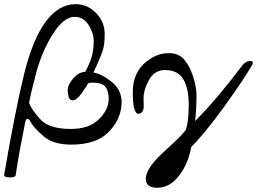

<svg xmlns="http://www.w3.org/2000/svg" viewBox="-20 -678 1237 915"><path d="M340.8 -658.2Q396.5 -658.2 437.7 -616Q479 -573.7 479 -515.1Q479 -465.8 470 -438.7Q460.9 -411.6 448.5 -383.3Q436 -355 425.3 -332.5Q467.3 -324.7 513.4 -286.9Q559.6 -249 559.6 -191.4Q559.6 -115.2 500.7 -52Q441.9 11.2 319.8 11.2Q232.9 11.2 186.8 -29.3Q140.6 -69.8 127.9 -93.8Q118.7 -111.8 110.8 -111.8Q103 -111.8 99.6 -93.3Q90.3 -48.3 74.7 36.1Q59.6 120.6 54.7 157.2Q53.2 167.5 25.6 167.5Q-2 167.5 0 153.8Q53.7 -157.7 94.7 -324.2Q135.7 -490.7 197.8 -574.5Q259.8 -658.2 340.8 -658.2ZM402.3 -558.6Q378.4 -597.7 335.9 -597.7Q283.2 -597.7 231.7 -515.6Q180.2 -433.6 153.3 -333.7Q126.5 -233.9 118.7 -187.5Q129.9 -156.2 171.6 -109.9Q213.4 -63.5 317.4 -63.5Q405.3 -63.5 451.7 -109.9Q498 -156.2 498 -206.1Q498 -243.2 482.9 -263.7Q467.8 -284.2 418.9 -284.2Q409.7 -284.2 399.4 -280.8Q396 -271.5 370.6 -235.6Q345.2 -199.7 326.2 -199.7Q312 -199.7 307.4 -215.6Q302.7 -231.4 302.7 -249Q302.7 -266.6 315.7 -286.6Q328.6 -306.6 345.5 -320.3Q362.3 -334 386.2 -335.9Q397.5 -356 407.7 -380.9Q418 -405.8 422.4 -431.4Q426.8 -457 426.8 -481.4Q426.8 -519.5 402.3 -558.6Z M1181.2 -367.7Q1141.6 -298.3 1047.9 -168.9Q954.1 -39.6 891.1 22.5Q877.9 100.6 833.7 158.7Q789.6 216.8 728.5 216.8Q674.8 216.8 674.8 174.3Q674.8 146.5 699.7 111.8Q724.6 77.1 780.5 27.3Q836.4 -22.5 864.7 -57.6Q878.4 -93.3 879.4 -170.9Q880.9 -251 855.2 -297.6Q829.6 -344.2 766.1 -344.2Q716.8 -344.2 690.4 -297.4Q664.1 -250.5 664.1 -210Q665.5 -172.9 665 -168.5Q662.1 -136.2 638.7 -135.7Q626 -135.7 618.7 -165.5Q612.8 -191.4 612.8 -238.8Q612.8 -325.2 667 -375Q721.2 -424.8 784.2 -424.8Q832.5 -424.8 858.6 -393.1Q884.8 -361.3 900.6 -312.5Q916.5 -263.7 916.5 -219.7Q916.5 -165.5 910.2 -101.1Q970.7 -163.1 1024.9 -227.8Q1079.1 -292.5 1132.8 -363.8Q1150.4 -387.2 1171.4 -387.2Q1192.4 -387.2 1181.2 -367.7Z"/></svg>

Font: Junicode
Style: Regular
Weight: 400
Designer: Peter S. Baker
Foundry: Briery Creek Software
Version: Version 0.7.2